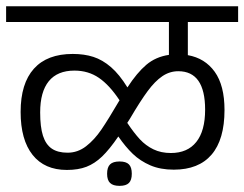

<svg xmlns="http://www.w3.org/2000/svg" viewBox="-26 -629 788 619"><path d="M579.6 -558.1V-451.2Q634.8 -441.4 666.3 -397.5Q697.8 -353.5 697.8 -274.4Q697.8 -179.2 656.2 -130.6Q614.7 -82 534.2 -82Q491.2 -82 458.7 -95.9Q426.3 -109.9 402.3 -132.8Q378.4 -155.8 355.5 -189Q326.7 -147 303 -124.3Q279.3 -101.6 252.7 -91.3Q226.1 -81.1 189.5 -81.1Q117.7 -81.1 79.1 -129.6Q40.5 -178.2 40.5 -268.1Q40.5 -359.9 83.3 -407.5Q126 -455.1 208.5 -455.1Q245.6 -455.1 275.1 -445.6Q304.7 -436 331.8 -412.6Q358.9 -389.2 384.8 -347.2Q415.5 -394.5 445.8 -420.2Q476.1 -445.8 518.6 -452.1V-558.1H-6.3V-608.9H741.7V-558.1ZM358.4 -304.2 359.4 -305.7Q327.1 -354.5 293 -377.9Q258.8 -401.4 213.9 -401.4Q159.2 -401.4 131.3 -367.2Q103.5 -333 103.5 -266.6Q103.5 -219.7 112.5 -191.4Q121.6 -163.1 140.9 -149.9Q160.2 -136.7 191.9 -136.7Q224.6 -136.7 251.5 -157.5Q278.3 -178.2 300.8 -211.2Q323.2 -244.1 358.4 -304.2ZM548.8 -399.4Q521 -399.4 497.3 -383.3Q473.6 -367.2 450 -335.2Q426.3 -303.2 393.1 -246.6L384.3 -232.9Q405.8 -200.7 425 -179.9Q444.3 -159.2 468.8 -147.5Q493.2 -135.7 524.9 -135.7Q578.6 -135.7 606.9 -171.4Q635.3 -207 635.3 -275.4Q635.3 -399.4 548.8 -399.4ZM398.9 -68.8Q398.9 -48.3 389.6 -39.1Q380.4 -29.8 359.4 -29.8Q338.4 -29.8 328.9 -39.1Q319.3 -48.3 319.3 -68.8Q319.3 -89.8 328.9 -99.1Q338.4 -108.4 359.4 -108.4Q380.4 -108.4 389.6 -99.1Q398.9 -89.8 398.9 -68.8Z"/></svg>

Font: Varta
Style: Light
Weight: 300
Designer: Joana Correia, Viktoriya Grabowska, Eben Sorkin
Foundry: Sorkin Type
Version: Version 1.002; ttfautohint (v1.3) -l 8 -r 24 -G 200 -x 12 -H